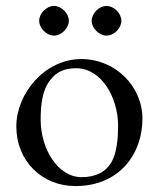

<svg xmlns="http://www.w3.org/2000/svg" viewBox="-20 -613 535 647"><path d="M162 -593C137 -593 112 -568 112 -543C112 -518 137 -493 162 -493C187 -493 212 -518 212 -543C212 -568 187 -593 162 -593ZM339 -593C314 -593 289 -568 289 -543C289 -518 314 -493 339 -493C364 -493 389 -518 389 -543C389 -568 364 -593 339 -593ZM254 -414C131 -414 35 -298 35 -187C35 -70 122 14 234 14C384 14 460 -96 460 -213C460 -321 370 -414 254 -414ZM237 -383C322 -383 378 -284 378 -189C378 -150 374 -102 358 -71C338 -32 300 -16 255 -16C175 -16 117 -111 117 -210C117 -258 122 -309 149 -343C173 -374 201 -383 237 -383Z"/></svg>

Font: EB Garamond 12
Style: Regular
Weight: 400
Version: Version 0.016+